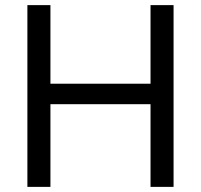

<svg xmlns="http://www.w3.org/2000/svg" viewBox="-20 -730 785 750"><path d="M658 -710V0H568V-323H177V0H87V-710H177V-403H568V-710Z"/></svg>

Font: Raleway Medium Alt1
Style: Regular
Weight: 500
Designer: Matt McInerney, Pablo Impallari, Rodrigo Fuenzalida
Foundry: Matt McInerney, Pablo Impallari, Rodrigo Fuenzalida
Version: Version 3.000g; ttfautohint (v1.5) -l 8 -r 28 -G 28 -x 14 -D